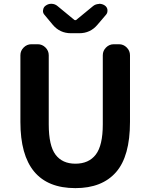

<svg xmlns="http://www.w3.org/2000/svg" viewBox="-20 -972 787 1006"><path d="M375 13.7Q86.9 13.7 86.9 -333V-682.6Q86.9 -706.1 104 -723.1Q121.1 -740.2 144.5 -740.2H177.7Q201.2 -740.2 218.3 -723.1Q235.4 -706.1 235.4 -682.6V-320.3Q235.4 -209 271 -161.6Q306.6 -114.3 375 -114.3Q445.3 -114.3 481.9 -162.1Q518.6 -210 518.6 -320.3V-682.6Q518.6 -706.1 535.6 -723.1Q552.7 -740.2 576.2 -740.2H603.5Q627 -740.2 644 -723.1Q661.1 -706.1 661.1 -682.6V-333Q661.1 -153.3 587.9 -69.8Q514.6 13.7 375 13.7ZM351.6 -797.9Q293.9 -797.9 256.8 -841.8L212.9 -894.5Q205.1 -903.3 205.1 -915Q205.1 -918 206.1 -920.9Q208 -935.5 220.7 -943.4Q233.4 -952.1 248 -952.1Q250 -952.1 251 -952.1Q268.6 -951.2 281.2 -940.4L370.1 -867.2Q372.1 -866.2 374.5 -866.2Q377 -866.2 378.9 -867.2L466.8 -939.5Q479.5 -950.2 497.1 -951.2Q498 -952.1 500 -952.1Q515.6 -952.1 528.3 -943.8Q541 -935.5 543 -920.9Q543 -918 543 -915Q543 -903.3 535.2 -894.5L490.2 -841.8Q453.1 -797.9 395.5 -797.9Z"/></svg>

Font: Gen Jyuu Gothic P Bold
Style: Bold
Weight: 700
Designer: [Source Han Sans]
Ryoko NISHIZUKA  (kana & ideographs); Paul D. Hunt (Latin, Greek & Cyrillic); Wenlong ZHANG  (bopomofo
Version: Version 1.002.20150607